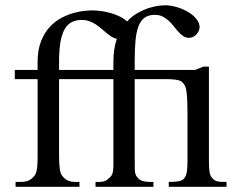

<svg xmlns="http://www.w3.org/2000/svg" viewBox="-20 -715 911 735"><path d="M626 0V-18.6Q650.4 -18.6 664.6 -21.2Q678.7 -23.9 685.5 -32.7Q689 -37.1 691.2 -42.5Q693.4 -47.9 694.8 -55.7Q696.3 -63.5 697 -74.5Q697.8 -85.4 697.8 -101.1V-273.4Q697.8 -303.2 697 -324.2Q696.3 -345.2 694.6 -359.1Q692.9 -373 690.2 -380.9Q687.5 -388.7 684.1 -393.1Q681.2 -396 678.7 -399.4Q676.3 -402.8 669.4 -405.8Q662.6 -408.7 649.2 -410.4Q635.7 -412.1 611.3 -412.1H495.6V-118.7Q495.6 -87.4 496.1 -66.4Q496.6 -45.4 504.9 -37.6Q512.7 -26.4 524.9 -22.5Q537.1 -18.6 552.7 -18.6H567.4V0H345.7V-18.6H360.8Q372.6 -18.6 380.1 -21.2Q387.7 -23.9 398.4 -33.7Q404.8 -39.1 408 -44.9Q411.1 -50.8 412.6 -60.1Q414.1 -69.3 414.1 -83V-412.1H206.1V-118.7Q206.1 -87.4 209 -67.4Q211.9 -47.4 220.2 -39.6Q236.3 -18.6 268.6 -18.6H284.2V0H39.6V-18.6H59.6Q71.3 -18.6 82 -21.2Q92.8 -23.9 104 -33.7Q109.9 -39.1 113.8 -44.9Q117.7 -50.8 119.9 -60.1Q122.1 -69.3 123 -83.3Q124 -97.2 124 -118.7V-412.1H36.6V-447.3H124V-477.5Q124 -524.4 137.2 -557.4Q150.4 -590.3 170.9 -612.3Q191.4 -634.3 216.1 -647Q240.7 -659.7 263.9 -665.8Q287.1 -671.9 305.4 -673.6Q323.7 -675.3 331.5 -675.3Q348.1 -675.3 367.4 -672.6Q386.7 -669.9 405.3 -664.6Q423.8 -659.2 439.9 -651.1Q456.1 -643.1 466.3 -632.8Q485.8 -653.8 508.1 -666Q530.3 -678.2 550.8 -684.6Q571.3 -690.9 587.6 -692.9Q604 -694.8 611.3 -694.8Q632.8 -694.8 656.2 -688Q679.7 -681.2 699.2 -669.7Q718.8 -658.2 731.4 -642.8Q744.1 -627.4 744.1 -610.8Q744.1 -604.5 741.2 -597.4Q738.3 -590.3 732.9 -584.2Q727.5 -578.1 720.2 -574.2Q712.9 -570.3 704.6 -570.3Q691.9 -569.8 682.1 -576.4Q672.4 -583 663.3 -592.8Q654.3 -602.5 645.5 -614Q636.7 -625.5 626.2 -635.3Q615.7 -645 602.8 -651.6Q589.8 -658.2 572.8 -658.2Q549.3 -658.2 534.4 -647.9Q519.5 -637.7 510.7 -616Q502 -594.2 498.8 -560.5Q495.6 -526.9 495.6 -479.5V-447.3H727.1L758.3 -460H779.8V-101.1Q779.8 -71.3 782.2 -56.4Q784.7 -41.5 791.5 -34.7Q795.9 -29.3 800.3 -26.1Q804.7 -22.9 810.5 -21.2Q816.4 -19.5 825.2 -19Q834 -18.6 847.2 -18.6V0ZM206.1 -447.3H414.1V-477.5Q414.1 -503.9 417.5 -525.9Q420.9 -547.9 427.2 -566.4Q416.5 -568.4 406.7 -574.7Q397 -581.1 387.2 -589.1Q377.4 -597.2 367.2 -606Q356.9 -614.7 345.7 -622.1Q334.5 -629.4 321.5 -634Q308.6 -638.7 293 -638.7Q246.1 -638.7 226.1 -600.8Q206.1 -563 206.1 -479.5Z"/></svg>

Font: Doulos SIL Am
Style: Regular
Weight: 400
Designer: Walt Agee, Victor Gaultney, Peter Martin, Debbi Hosken, Becca Hirsbrunner
Foundry: SIL International
Version: Version 5.000